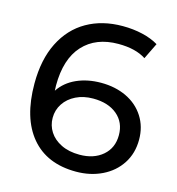

<svg xmlns="http://www.w3.org/2000/svg" viewBox="-107 -800 830 900"><g transform="rotate(15 308.5 -350.0)"><path d="M590 -213Q590 -147 557.5 -97Q525 -47 468.5 -19.5Q412 8 342 8Q201 8 124.5 -83Q48 -174 48 -341Q48 -458 89.5 -540.5Q131 -623 205.5 -665.5Q280 -708 379 -708Q430 -708 475 -697.5Q520 -687 553 -667L515 -589Q465 -622 381 -622Q272 -622 210 -554.5Q148 -487 148 -358Q148 -342 149 -333Q179 -378 231.5 -401.5Q284 -425 350 -425Q419 -425 473.5 -399Q528 -373 559 -324.5Q590 -276 590 -213ZM493 -209Q493 -271 449.5 -307.5Q406 -344 333 -344Q286 -344 249.5 -326Q213 -308 192.5 -277Q172 -246 172 -208Q172 -171 191.5 -140.5Q211 -110 248.5 -91.5Q286 -73 338 -73Q407 -73 450 -110Q493 -147 493 -209Z"/></g></svg>

Font: Montserrat Alternates Medium
Style: Regular
Weight: 500
Designer: Julieta Ulanovsky
Foundry: Julieta Ulanovsky
Version: Version 7.200